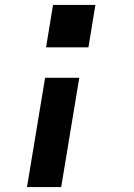

<svg xmlns="http://www.w3.org/2000/svg" viewBox="-20 -540 540 775"><path d="M166 -349 194 -520H365L337 -349ZM89 215 162 -226H300L227 215Z"/></svg>

Font: Iosevka SS04 Heavy
Style: Italic
Weight: 900
Italic angle: -9°
Monospace: yes
Designer: Belleve Invis
Foundry: Belleve Invis
Version: Version 19.0.0; ttfautohint (v1.8.4)